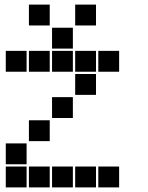

<svg xmlns="http://www.w3.org/2000/svg" viewBox="-20 -815 640 830"><path d="M106 -795Q105 -795 105 -795Q105 -795 105 -794V-706Q105 -705 105 -705Q105 -705 106 -705H194Q195 -705 195 -705Q195 -705 195 -706V-794Q195 -795 195 -795Q195 -795 194 -795ZM306 -795Q305 -795 305 -795Q305 -795 305 -794V-706Q305 -705 305 -705Q305 -705 306 -705H394Q395 -705 395 -705Q395 -705 395 -706V-794Q395 -795 395 -795Q395 -795 394 -795ZM206 -695Q205 -695 205 -695Q205 -695 205 -694V-606Q205 -605 205 -605Q205 -605 206 -605H294Q295 -605 295 -605Q295 -605 295 -606V-694Q295 -695 295 -695Q295 -695 294 -695ZM6 -595Q5 -595 5 -595Q5 -595 5 -594V-506Q5 -505 5 -505Q5 -505 6 -505H94Q95 -505 95 -505Q95 -505 95 -506V-594Q95 -595 95 -595Q95 -595 94 -595ZM106 -595Q105 -595 105 -595Q105 -595 105 -594V-506Q105 -505 105 -505Q105 -505 106 -505H194Q195 -505 195 -505Q195 -505 195 -506V-594Q195 -595 195 -595Q195 -595 194 -595ZM206 -595Q205 -595 205 -595Q205 -595 205 -594V-506Q205 -505 205 -505Q205 -505 206 -505H294Q295 -505 295 -505Q295 -505 295 -506V-594Q295 -595 295 -595Q295 -595 294 -595ZM306 -595Q305 -595 305 -595Q305 -595 305 -594V-506Q305 -505 305 -505Q305 -505 306 -505H394Q395 -505 395 -505Q395 -505 395 -506V-594Q395 -595 395 -595Q395 -595 394 -595ZM406 -595Q405 -595 405 -595Q405 -595 405 -594V-506Q405 -505 405 -505Q405 -505 406 -505H494Q495 -505 495 -505Q495 -505 495 -506V-594Q495 -595 495 -595Q495 -595 494 -595ZM306 -495Q305 -495 305 -495Q305 -495 305 -494V-406Q305 -405 305 -405Q305 -405 306 -405H394Q395 -405 395 -405Q395 -405 395 -406V-494Q395 -495 395 -495Q395 -495 394 -495ZM206 -395Q205 -395 205 -395Q205 -395 205 -394V-306Q205 -305 205 -305Q205 -305 206 -305H294Q295 -305 295 -305Q295 -305 295 -306V-394Q295 -395 295 -395Q295 -395 294 -395ZM106 -295Q105 -295 105 -295Q105 -295 105 -294V-206Q105 -205 105 -205Q105 -205 106 -205H194Q195 -205 195 -205Q195 -205 195 -206V-294Q195 -295 195 -295Q195 -295 194 -295ZM6 -195Q5 -195 5 -195Q5 -195 5 -194V-106Q5 -105 5 -105Q5 -105 6 -105H94Q95 -105 95 -105Q95 -105 95 -106V-194Q95 -195 95 -195Q95 -195 94 -195ZM6 -95Q5 -95 5 -95Q5 -95 5 -94V-6Q5 -5 5 -5Q5 -5 6 -5H94Q95 -5 95 -5Q95 -5 95 -6V-94Q95 -95 95 -95Q95 -95 94 -95ZM106 -95Q105 -95 105 -95Q105 -95 105 -94V-6Q105 -5 105 -5Q105 -5 106 -5H194Q195 -5 195 -5Q195 -5 195 -6V-94Q195 -95 195 -95Q195 -95 194 -95ZM206 -95Q205 -95 205 -95Q205 -95 205 -94V-6Q205 -5 205 -5Q205 -5 206 -5H294Q295 -5 295 -5Q295 -5 295 -6V-94Q295 -95 295 -95Q295 -95 294 -95ZM306 -95Q305 -95 305 -95Q305 -95 305 -94V-6Q305 -5 305 -5Q305 -5 306 -5H394Q395 -5 395 -5Q395 -5 395 -6V-94Q395 -95 395 -95Q395 -95 394 -95ZM406 -95Q405 -95 405 -95Q405 -95 405 -94V-6Q405 -5 405 -5Q405 -5 406 -5H494Q495 -5 495 -5Q495 -5 495 -6V-94Q495 -95 495 -95Q495 -95 494 -95Z"/></svg>

Font: Doto Black
Style: Regular
Weight: 900
Version: Version 1.000